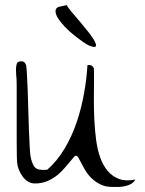

<svg xmlns="http://www.w3.org/2000/svg" viewBox="-20 -736 574 758"><path d="M280.3 -121.1Q279.3 -121.1 277.3 -120.6Q275.4 -120.1 274.4 -119.1Q256.8 -98.6 240.2 -78.6Q223.6 -58.6 206.1 -44.4Q188.5 -30.3 167 -21Q145.5 -11.7 118.2 -11.7Q102.5 -11.7 90.3 -19.5Q78.1 -27.3 69.3 -39.1Q60.5 -50.8 54.7 -65.4Q48.8 -80.1 47.9 -92.8Q46.9 -99.6 46.4 -124Q45.9 -148.4 45.9 -182.6V-333Q45.9 -370.1 45.9 -398.9Q45.9 -427.7 43.9 -439.5Q43.9 -441.4 43.5 -449.7Q43 -458 43 -460.9Q43 -472.7 45.9 -483.4Q48.8 -494.1 64.5 -494.1Q71.3 -494.1 75.7 -490.7Q80.1 -487.3 83 -478.5Q85 -469.7 86.4 -442.4Q87.9 -415 89.4 -377.9Q90.8 -340.8 91.8 -299.8Q92.8 -258.8 94.2 -222.2Q95.7 -185.5 97.2 -157.7Q98.6 -129.9 100.6 -119.1Q102.5 -107.4 106 -97.7Q109.4 -87.9 113.8 -80.6Q118.2 -73.2 126.5 -69.3Q134.8 -65.4 146.5 -65.4Q149.4 -65.4 157.2 -65.4Q165 -65.4 167 -66.4Q206.1 -100.6 235.4 -149.9Q264.6 -199.2 283.2 -254.9Q301.8 -310.5 312 -368.2Q322.3 -425.8 325.2 -478.5Q325.2 -478.5 327.6 -479Q330.1 -479.5 331.1 -479.5Q337.9 -479.5 342.3 -476.6Q346.7 -473.6 350.6 -466.8Q351.6 -443.4 351.1 -409.7Q350.6 -376 350.6 -338.9Q350.6 -301.8 352.5 -261.7Q354.5 -221.7 359.4 -184.1Q364.3 -146.5 375.5 -114.7Q386.7 -83 405.3 -61Q423.8 -39.1 450.7 -29.3Q477.5 -19.5 514.6 -27.3Q506.8 -14.6 496.6 -9.3Q486.3 -3.9 473.6 -1Q460.9 2 448.2 2H422.9Q397.5 2 377.9 -7.3Q358.4 -16.6 343.8 -30.3Q329.1 -43.9 319.3 -59.6Q309.6 -75.2 302.7 -88.9Q295.9 -102.5 290.5 -111.8Q285.2 -121.1 280.3 -121.1ZM244.1 -715.8Q247.1 -707 262.7 -689Q278.3 -670.9 296.4 -649.4Q314.5 -627.9 331.1 -606.9Q347.7 -585.9 354.5 -571.3Q362.3 -555.7 357.4 -552.2Q352.5 -548.8 339.4 -553.2Q326.2 -557.6 308.1 -570.3Q290 -583 271 -598.1Q252 -613.3 235.4 -630.9Q218.8 -648.4 209 -664.1Q199.2 -679.7 199.2 -691.9Q199.2 -704.1 211.9 -709Z"/></svg>

Font: The Girl Next Door
Style: Regular
Weight: 400
Designer: Kimberly Geswein
Foundry: Kimberly Geswein
Version: Version 1.002 2010